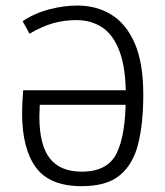

<svg xmlns="http://www.w3.org/2000/svg" viewBox="-20 -655 588 683"><path d="M271 7.3Q156.2 7.3 107.4 -59.8Q58.6 -127 58.6 -252.4Q58.6 -271.5 59.6 -292Q60.5 -312.5 62.5 -334H449.2L427.7 -312Q427.7 -412.1 405.5 -471.7Q383.3 -531.2 343.8 -557.4Q304.2 -583.5 251.5 -583.5Q208.5 -583.5 169.4 -572.5Q130.4 -561.5 85 -535.2L60.5 -579.6Q102.5 -607.9 154.5 -621.6Q206.5 -635.3 255.4 -635.3Q323.2 -635.3 376.2 -602.8Q429.2 -570.3 459.5 -500.5Q489.7 -430.7 489.7 -318.4Q489.7 -216.8 471.7 -143.8Q453.6 -70.8 406.5 -31.7Q359.4 7.3 271 7.3ZM271 -44.4Q362.8 -44.4 395 -109.9Q427.2 -175.3 427.2 -308.1L449.2 -282.2H89.4L124.5 -316.9Q120.1 -274.4 120.1 -239.3Q120.1 -140.1 156.7 -92.3Q193.4 -44.4 271 -44.4Z"/></svg>

Font: Anaheim
Style: Regular
Weight: 400
Designer: Vernon Adams
Foundry: Vernon Adams
Version: Version 2.001